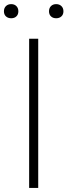

<svg xmlns="http://www.w3.org/2000/svg" viewBox="-52 -932 335 952"><path d="M92.5 0V-740H137.5V0ZM226.5 -841.5Q210.5 -841.5 200.8 -850.8Q191 -860 191 -876Q191 -892 200.8 -901.8Q210.5 -911.5 226.5 -911.5Q242.5 -911.5 252.5 -901.8Q262.5 -892 262.5 -876Q262.5 -860 252.5 -850.8Q242.5 -841.5 226.5 -841.5ZM3.5 -841.5Q-12.5 -841.5 -22.5 -850.8Q-32.5 -860 -32.5 -876Q-32.5 -892 -22.5 -901.8Q-12.5 -911.5 3.5 -911.5Q19.5 -911.5 29.2 -901.8Q39 -892 39 -876Q39 -860 29.2 -850.8Q19.5 -841.5 3.5 -841.5Z"/></svg>

Font: Encode Sans Condensed Thin ExtraLight
Style: Regular
Weight: 250
Version: Version 3.002